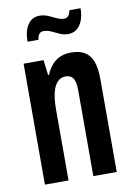

<svg xmlns="http://www.w3.org/2000/svg" viewBox="-83 -771 564 824"><g transform="rotate(-10 199.5 -359.5)"><path d="M45 0V-527H132L140 -461H144Q156 -489 172 -506Q188 -523 208.5 -531Q229 -539 253 -539Q290 -539 313 -525Q336 -511 347 -481.5Q358 -452 358 -404V0H256V-375Q256 -390 254 -402Q252 -414 247.5 -423Q243 -432 234 -437Q225 -442 212 -442Q192 -442 177.5 -427.5Q163 -413 155.5 -383.5Q148 -354 148 -308V0ZM78 -617Q78 -649 86.5 -671.5Q95 -694 110.5 -706Q126 -718 147 -718Q167 -718 184.5 -710.5Q202 -703 218.5 -695Q235 -687 250 -687Q263 -687 269.5 -696Q276 -705 279 -719H327Q327 -688 318 -665.5Q309 -643 293.5 -631Q278 -619 256 -619Q237 -619 219.5 -627Q202 -635 186 -642.5Q170 -650 153 -650Q140 -650 133.5 -640.5Q127 -631 126 -617Z"/></g></svg>

Font: Archivo ExtraCondensed SemiBold
Style: Regular
Weight: 600
Width: 2
Designer: Hector Gatti
Foundry: Omnibus-Type
Version: Version 2.001